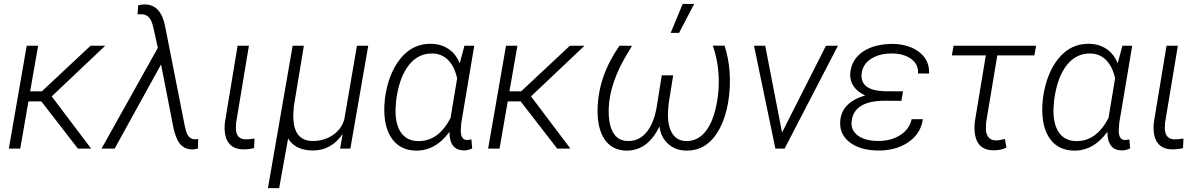

<svg xmlns="http://www.w3.org/2000/svg" viewBox="-20 -763 6176 986"><path d="M192.4 -242.2H126L84 0H25.4L117.2 -528.3H175.8L134.8 -293.9H194.8L445.3 -528.3H520.5L245.6 -268.1L447.8 0H379.9Z M722.7 -740.2Q805.7 -740.2 827.6 -629.4L929.2 -114.7L935.5 -89.4Q949.2 -43.9 987.8 -47.9L997.6 -49.3L996.6 0Q980 4.4 966.8 4.4Q933.1 4.4 910.2 -17.8Q887.2 -40 872.6 -97.2L807.1 -432.1L568.8 0H501.5L790.5 -517.1L768.1 -618.7L762.2 -640.6Q748 -687.5 710 -689.9H698.2L686.5 -689L689.5 -735.4Q706.1 -740.2 722.7 -740.2Z M1258.3 -528.3 1192.4 -131.8 1191.4 -102.1Q1193.4 -48.8 1240.2 -47.4Q1252 -46.9 1287.1 -51.3L1284.7 -2.4Q1254.4 4.9 1226.6 3.9Q1176.3 2.9 1152.3 -32Q1128.4 -66.9 1134.8 -133.3L1200.2 -528.3Z M1540.5 -528.3 1489.3 -218.8 1486.3 -179.7V-156.7Q1490.7 -42.5 1580.1 -39.1Q1639.6 -37.1 1686.8 -67.6Q1733.9 -98.1 1748.5 -151.9L1813 -528.3H1871.1L1779.3 0H1726.6L1739.7 -75.2Q1680.7 11.7 1581.1 9.8Q1495.1 7.3 1459.5 -51.8L1413.6 203.1H1356L1482.9 -528.3Z M2415.5 -528.3 2349.1 -132.8 2347.2 -108.4Q2340.8 -44.9 2378.4 -43.9L2400.9 -46.9L2404.8 -1Q2382.3 10.3 2360.8 9.3Q2288.1 7.8 2288.1 -85.9Q2214.8 13.7 2112.8 10.3Q2039.1 8.3 1997.3 -44.7Q1955.6 -97.7 1953.6 -189.9Q1952.6 -219.7 1956.1 -248.5L1957 -258.8Q1974.6 -386.7 2037.6 -463.6Q2100.6 -540.5 2196.3 -538.1Q2247.1 -536.6 2284.7 -510.7Q2322.3 -484.9 2340.8 -437.5L2365.2 -528.3ZM2014.2 -246.1 2011.2 -201.2Q2009.8 -123.5 2039.8 -81.5Q2069.8 -39.6 2126 -38.6Q2229.5 -35.2 2293.5 -156.2L2327.6 -360.4Q2314.5 -420.9 2282 -453.9Q2249.5 -486.8 2203.1 -488.3Q2129.4 -490.7 2080.6 -429.9Q2031.7 -369.1 2015.6 -255.9Z M2653.8 -242.2H2587.4L2545.4 0H2486.8L2578.6 -528.3H2637.2L2596.2 -293.9H2656.2L2906.7 -528.3H2981.9L2707 -268.1L2909.2 0H2841.3Z M3225.6 -527.8 3185.5 -460Q3098.1 -303.2 3106.4 -168.5Q3110.4 -106.9 3134.3 -73.7Q3158.2 -40.5 3200.2 -39.1Q3261.7 -35.6 3302 -86.2Q3342.3 -136.7 3355.5 -232.9L3378.4 -376H3437L3414.1 -232.9L3410.6 -193.8Q3407.2 -119.1 3431.4 -79.3Q3455.6 -39.6 3503.9 -38.6Q3561 -37.6 3600.3 -84.2Q3639.6 -130.9 3658.2 -219.5Q3676.8 -308.1 3668.9 -396.5Q3663.1 -464.4 3640.6 -528.8L3701.2 -528.3Q3721.7 -462.9 3726.6 -397Q3732.4 -315.4 3719.7 -239.5Q3707 -163.6 3678.7 -108.4Q3616.7 13.2 3502.4 10.3Q3448.2 9.3 3410.9 -24.4Q3373.5 -58.1 3366.7 -113.8Q3305.2 13.7 3193.4 10.3Q3122.6 8.3 3085 -47.1Q3047.4 -102.5 3048.8 -199.7Q3050.3 -286.1 3077.9 -366.7Q3105.5 -447.3 3161.1 -528.3ZM3485.8 -742.7H3544.9L3467.3 -594.2H3424.3Z M3996.1 -82.5 4221.7 -528.3H4283.2L4009.3 0H3961.9L3852.1 -528.3H3909.7Z M4294.9 -140.6Q4301.8 -237.3 4422.9 -272.9Q4384.3 -290.5 4364.3 -319.1Q4344.2 -347.7 4346.2 -383.3Q4350.1 -450.2 4402.6 -491.2Q4455.1 -532.2 4544.9 -537.1L4566.9 -537.6Q4650.9 -535.2 4702.6 -493.9Q4754.4 -452.6 4751 -385.3L4694.3 -385.7Q4697.8 -430.7 4661.4 -458.7Q4625 -486.8 4564.9 -488.3Q4499 -489.7 4454.8 -461.9Q4410.6 -434.1 4404.8 -385.3Q4395.5 -298.3 4523.4 -294.4L4617.2 -293.9L4608.9 -245.1L4523.9 -245.6Q4443.8 -245.6 4401.4 -218.8Q4358.9 -191.9 4353.5 -140.6Q4348.6 -94.7 4384.5 -67.6Q4420.4 -40.5 4486.3 -39.1Q4554.2 -38.1 4602.5 -68.8Q4650.9 -99.6 4661.6 -150.9H4719.2Q4709 -76.2 4643.6 -32Q4578.1 12.2 4483.9 9.8Q4396.5 8.3 4343.3 -32.5Q4290 -73.2 4294.9 -140.6Z M5292 -478.5H5101.6L5043.9 -133.3L5043 -102.1Q5043 -74.7 5055.9 -58.6Q5068.8 -42.5 5093.3 -42Q5108.9 -41.5 5140.6 -49.3L5148.4 -4.9Q5118.2 9.8 5080.6 8.8Q4973.1 7.3 4985.8 -136.2L5042.5 -478.5H4868.2L4877 -528.3H5300.8Z M5794.4 -528.3 5728 -132.8 5726.1 -108.4Q5719.7 -44.9 5757.3 -43.9L5779.8 -46.9L5783.7 -1Q5761.2 10.3 5739.7 9.3Q5667 7.8 5667 -85.9Q5593.8 13.7 5491.7 10.3Q5418 8.3 5376.2 -44.7Q5334.5 -97.7 5332.5 -189.9Q5331.5 -219.7 5335 -248.5L5335.9 -258.8Q5353.5 -386.7 5416.5 -463.6Q5479.5 -540.5 5575.2 -538.1Q5626 -536.6 5663.6 -510.7Q5701.2 -484.9 5719.7 -437.5L5744.1 -528.3ZM5393.1 -246.1 5390.1 -201.2Q5388.7 -123.5 5418.7 -81.5Q5448.7 -39.6 5504.9 -38.6Q5608.4 -35.2 5672.4 -156.2L5706.5 -360.4Q5693.4 -420.9 5660.9 -453.9Q5628.4 -486.8 5582 -488.3Q5508.3 -490.7 5459.5 -429.9Q5410.6 -369.1 5394.5 -255.9Z M6028.8 -528.3 5962.9 -131.8 5961.9 -102.1Q5963.9 -48.8 6010.7 -47.4Q6022.5 -46.9 6057.6 -51.3L6055.2 -2.4Q6024.9 4.9 5997.1 3.9Q5946.8 2.9 5922.9 -32Q5898.9 -66.9 5905.3 -133.3L5970.7 -528.3Z"/></svg>

Font: RobotoInd Light
Style: Italic
Weight: 300
Italic angle: -12°
Designer: Google
Version: Version 2.001151; 2014